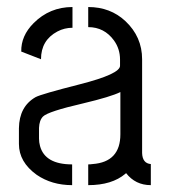

<svg xmlns="http://www.w3.org/2000/svg" viewBox="-20 -541 495 560"><path d="M35.2 -121.1Q35.2 -68.4 86.9 -31.2Q130.9 -1 190.4 -1V-61.5Q111.3 -61.5 96.7 -115.2Q93.8 -126 93.8 -136.7V-168Q94.7 -190.4 105.5 -201.2Q120.1 -215.8 221.7 -239.3Q303.7 -258.8 331.1 -272.5V-149.4Q331.1 -68.4 250 -62.5Q243.2 -61.5 237.3 -61.5V-1Q306.6 -1 345.7 -34.2Q346.7 -35.2 347.7 -36.1Q375 -1 419.9 -1V-62.5Q395.5 -64.5 394.5 -94.7V-368.2Q394.5 -433.6 345.7 -479.5Q301.8 -520.5 237.3 -520.5V-461.9Q284.2 -461.9 312.5 -422.9Q330.1 -398.4 330.1 -367.2V-349.6Q331.1 -325.2 211.9 -294.9Q100.6 -266.6 84 -257.8Q36.1 -230.5 35.2 -167ZM42 -390.6 99.6 -368.2Q99.6 -423.8 147.5 -449.2Q168 -460 191.4 -460V-520.5Q125 -520.5 78.1 -473.6Q41 -436.5 42 -390.6Z"/></svg>

Font: Post No Bills Colombo Medium
Style: Regular
Weight: 500
Designer: Kosala Senevirathne, Siva Puranthara, Lasantha Premarathna, Tharique Azeez
Foundry: Mooniak
Version: Version 1.220 ; ttfautohint (v1.6)